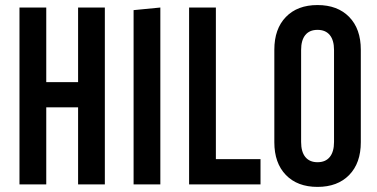

<svg xmlns="http://www.w3.org/2000/svg" viewBox="-20 -730 1494 760"><path d="M395 0H289.1V-305.2H163.1V0H57.1V-700.2H163.1V-404.8H289.1V-700.2H395Z M614.7 0H508.8V-689.9L614.7 -700.2Z M834.5 -100.1H1011.2V0H728.5V-700.2H834.5Z M1408.2 -533.2V-167Q1408.2 -84.5 1362.3 -37.4Q1316.4 9.8 1236.8 9.8Q1157.2 9.8 1111.6 -37.4Q1065.9 -84.5 1065.9 -167V-533.2Q1065.9 -615.7 1111.6 -662.8Q1157.2 -710 1236.8 -710Q1316.4 -710 1362.3 -662.8Q1408.2 -615.7 1408.2 -533.2ZM1171.9 -532.2V-168Q1171.9 -128.9 1188.7 -108.4Q1205.6 -87.9 1236.8 -87.9Q1268.6 -87.9 1285.4 -108.6Q1302.2 -129.4 1302.2 -168V-532.2Q1302.2 -570.8 1285.4 -591.3Q1268.6 -611.8 1236.8 -611.8Q1205.1 -611.8 1188.5 -591.3Q1171.9 -570.8 1171.9 -532.2Z"/></svg>

Font: BaseOne
Style: Regular
Weight: 400
Designer: Domenico Catapano
Foundry: Design by Basse
Version: Version 1.000;PS 001.001;hotconv 1.0.56